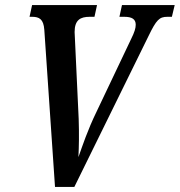

<svg xmlns="http://www.w3.org/2000/svg" viewBox="-20 -734 706 754"><path d="M196 0H272L564 -594C594 -656 606 -668 637 -668H655L666 -714H459L449 -668H468C498 -668 513 -659 513 -637C513 -623 508 -607 495 -581L359 -295C324 -223 304 -162 288 -117C290 -158 291 -208 289 -267L274 -587C274 -592 273 -602 273 -608C273 -656 296 -668 332 -668H351L361 -714H106L96 -668H106C134 -668 151 -659 154 -617Z"/></svg>

Font: Noto Serif Condensed Semi
Style: Italic
Weight: 600
Width: 3
Italic angle: -12°
Designer: Monotype Design Team
Foundry: Monotype Imaging Inc.
Version: Version 1.901